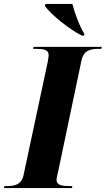

<svg xmlns="http://www.w3.org/2000/svg" viewBox="-54 -951 535 971"><path d="M360 -771H371L373 -779C350 -814 323 -887 312 -931H176L173 -921C203 -878 297 -802 360 -771ZM-34 0H310L312 -10H299C260 -10 232 -14 232 -41C232 -52 236 -66 241 -88L358 -645C369 -697 404 -704 445 -704H458L461 -714H116L113 -704H126C165 -704 192 -700 192 -673C192 -668 191 -657 187 -636L65 -65C55 -17 20 -10 -19 -10H-31Z"/></svg>

Font: Noto Serif Display SemiCondensed ExtraBold
Style: Italic
Weight: 800
Width: 4
Italic angle: -12°
Designer: Monotype Design Team
Foundry: Monotype Imaging Inc.
Version: Version 2.009